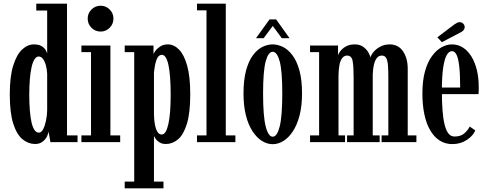

<svg xmlns="http://www.w3.org/2000/svg" viewBox="-20 -770 2642 1040"><path d="M170 10Q134 10 102.8 -15Q71.5 -40 52.2 -98.8Q33 -157.5 33 -259Q33 -355 51.5 -414.5Q70 -474 99.8 -501.8Q129.5 -529.5 163 -529.5Q190 -529.5 205.2 -520.2Q220.5 -511 227.2 -499Q234 -487 235.5 -480V-713H176.5V-750H343V-36.5H400V0H253L243 -59Q242.5 -46 233.8 -29.5Q225 -13 209.2 -1.5Q193.5 10 170 10ZM190.5 -51.5Q204 -51.5 213.5 -69.8Q223 -88 229 -115.8Q235 -143.5 235.5 -173V-371.5Q234 -397 228 -418Q222 -439 212.2 -451.5Q202.5 -464 189.5 -464Q177 -464 167.2 -449.2Q157.5 -434.5 151.2 -407.2Q145 -380 141.8 -342Q138.5 -304 138.5 -257Q138.5 -208 141.8 -169.8Q145 -131.5 151.2 -105.2Q157.5 -79 167.2 -65.2Q177 -51.5 190.5 -51.5Z M421 0V-36.5H473V-487.5H421V-523.5H578V-36.5H631V0ZM525.5 -599Q496 -599 475.5 -619.5Q455 -640 455 -669.5Q455 -698 475.5 -718.5Q496 -739 525.5 -739Q553.5 -739 574 -718.5Q594.5 -698 594.5 -669.5Q594.5 -640 574 -619.5Q553.5 -599 525.5 -599Z M655.5 250V213.5H707V-487.5H655.5V-523.5H811.5V-476.5Q813 -483 822.5 -495.5Q832 -508 848.8 -518.8Q865.5 -529.5 889.5 -529.5Q922 -529.5 949.5 -501.8Q977 -474 993.8 -414.5Q1010.5 -355 1010.5 -259Q1010.5 -157.5 992.2 -98.8Q974 -40 944 -15Q914 10 878.5 10Q858 10 844 1.2Q830 -7.5 822.8 -18.2Q815.5 -29 814 -34.5V213.5H865.5V250ZM856 -41.5Q868.5 -41.5 877.2 -56.2Q886 -71 892.2 -99Q898.5 -127 901.5 -167Q904.5 -207 904.5 -257.5Q904.5 -309 901.5 -348.8Q898.5 -388.5 892.8 -416.2Q887 -444 878 -458.5Q869 -473 857 -473Q843 -473 834.2 -459Q825.5 -445 821 -423Q816.5 -401 814 -377.5V-148.5Q814.5 -120.5 819 -96Q823.5 -71.5 832.5 -56.5Q841.5 -41.5 856 -41.5Z M1047 0V-36.5H1098.5V-714H1047V-750H1203V-36.5H1255V0Z M1457 11Q1427.5 11 1399.5 -6.2Q1371.5 -23.5 1348.5 -58Q1325.5 -92.5 1312.2 -144Q1299 -195.5 1299 -263.5Q1299 -337.5 1313 -388.8Q1327 -440 1350.2 -471Q1373.5 -502 1401.2 -515.8Q1429 -529.5 1457 -529.5Q1484.5 -529.5 1512.5 -515.8Q1540.5 -502 1564 -471Q1587.5 -440 1601.8 -388.8Q1616 -337.5 1616 -263.5Q1616 -195.5 1602.5 -144Q1589 -92.5 1566 -58Q1543 -23.5 1514.8 -6.2Q1486.5 11 1457 11ZM1457 -29.5Q1481 -29.5 1495 -85Q1509 -140.5 1509 -263.5Q1509 -386 1495 -437.8Q1481 -489.5 1457 -489.5Q1433.5 -489.5 1419.2 -437.8Q1405 -386 1405 -263.5Q1405 -140.5 1419.2 -85Q1433.5 -29.5 1457 -29.5ZM1366.5 -563 1440 -665H1475.5L1548.5 -563H1506.5L1457.5 -629.5L1408 -563Z M1659.5 0V-36.5H1708.5V-487.5H1659.5V-523.5H1811V-468.5Q1811.5 -476 1821.8 -490.8Q1832 -505.5 1852 -517.5Q1872 -529.5 1901.5 -529.5Q1930.5 -529.5 1948.8 -515.5Q1967 -501.5 1976 -484.8Q1985 -468 1987 -459Q1990 -472.5 2003.8 -489Q2017.5 -505.5 2040 -517.5Q2062.5 -529.5 2091 -529.5Q2137.5 -529.5 2163 -492.2Q2188.5 -455 2188.5 -397.5V-36.5H2235.5V0H2047V-36.5H2083.5V-349Q2083.5 -389 2081.5 -415.5Q2079.5 -442 2072 -455.5Q2064.5 -469 2048.5 -469Q2031.5 -469 2021 -455.5Q2010.5 -442 2005.2 -418.8Q2000 -395.5 1999 -367V-36.5H2036.5V0H1860V-36.5H1895.5V-349Q1895.5 -409 1890.2 -439Q1885 -469 1860.5 -469Q1844 -469 1833.5 -455.2Q1823 -441.5 1818.5 -417Q1814 -392.5 1813.5 -361V-36.5H1849V0Z M2430 10.5Q2391.5 10.5 2361.5 -8.8Q2331.5 -28 2310.5 -63.8Q2289.5 -99.5 2278.8 -150Q2268 -200.5 2268 -263Q2268 -333 2282 -383.5Q2296 -434 2319.8 -466.2Q2343.5 -498.5 2371.8 -514Q2400 -529.5 2428 -529.5Q2461.5 -529.5 2488.2 -512Q2515 -494.5 2534 -463.2Q2553 -432 2563 -390.5Q2573 -349 2573 -301Q2573 -290.5 2573 -280.2Q2573 -270 2572 -260H2367V-296H2472.5Q2472.5 -366 2467.8 -409.2Q2463 -452.5 2453.2 -472.8Q2443.5 -493 2428 -493Q2412.5 -493 2400.2 -472.5Q2388 -452 2380.8 -405.2Q2373.5 -358.5 2373.5 -278Q2373.5 -218 2377 -171.8Q2380.5 -125.5 2388.5 -94Q2396.5 -62.5 2409.5 -46.5Q2422.5 -30.5 2442.5 -30.5Q2476.5 -30.5 2496.2 -48.5Q2516 -66.5 2524 -84.5L2554.5 -64Q2544 -36 2509.8 -12.8Q2475.5 10.5 2430 10.5ZM2373.5 -541.5 2349 -568 2441 -637.5Q2448.5 -643 2455.8 -646.5Q2463 -650 2469.5 -650Q2478 -650 2484.2 -646Q2490.5 -642 2494 -635.5Q2497 -630 2497 -623Q2497 -613.5 2489.8 -605.2Q2482.5 -597 2469 -591.5Z"/></svg>

Font: Imbue Thin 10pt SemiBold
Style: Regular
Weight: 600
Version: Version 1.102